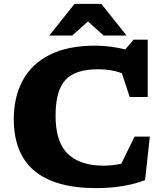

<svg xmlns="http://www.w3.org/2000/svg" viewBox="-20 -955 844 988"><path d="M513 -102.5Q557 -102.5 604 -112.5L672.5 -252H751L726.5 -28Q617.5 13 476 13Q49.5 13 51 -345Q51.5 -457.5 97.5 -542Q143.5 -626.5 236 -673.2Q328.5 -720 469.5 -720Q509.5 -720 548 -715Q586.5 -710 624.5 -700.5L667.5 -751H740V-456H647.5L607 -578.5Q578.5 -589 548.5 -593.8Q518.5 -598.5 483.5 -598.5Q369 -598.5 318.2 -545.2Q267.5 -492 266 -368Q264 -228 327.2 -165.2Q390.5 -102.5 513 -102.5ZM513.5 -772 432.5 -844.5 351.5 -772H233.5L363.5 -935H501.5L631.5 -772Z"/></svg>

Font: Newsreader 6pt
Style: Bold
Weight: 700
Designer: Hugues Gentile
Foundry: Production Type
Version: Version 1.003; ttfautohint (v1.8.3)